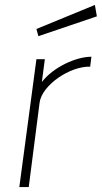

<svg xmlns="http://www.w3.org/2000/svg" viewBox="-20 -755 411 775"><path d="M363 -735 127 -638 135 -609 371 -689ZM58 0H96L140 -342C150 -411 261 -488 344 -486L349 -526C286 -526 194 -483 149 -424L161 -516H127Z"/></svg>

Font: United Sans Thin
Style: Italic
Weight: 100
Italic angle: -8°
Designer: Pablo Impallari, Rodrigo Fuenzalida (Modified by Dan O. Williams)
Version: Version 1.000;PS 001.000;hotconv 1.0.88;makeotf.lib2.5.64775